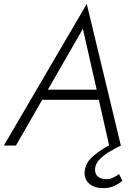

<svg xmlns="http://www.w3.org/2000/svg" viewBox="-40 -748 677 987"><path d="M572 147 589 181Q572 196 548 207.5Q524 219 494 219Q445 220 417.5 195Q390 170 396 127Q403 84 440.5 53Q478 22 521 -1L468 -235H177L42 0H-20L406 -728L581 -1L582 0Q555 13 526 30Q497 47 475 68Q453 89 449 116Q446 143 461 157.5Q476 172 502 173Q523 174 540.5 165.5Q558 157 572 147ZM386 -600 206 -287H457Z"/></svg>

Font: Jost* Light
Style: Italic
Weight: 300
Italic angle: -10°
Version: Version 3.7